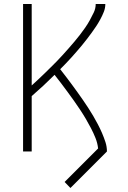

<svg xmlns="http://www.w3.org/2000/svg" viewBox="-20 -755 640 957"><path d="M331 182 302 152 469 -15Q466 -42 456 -67Q446 -92 433.5 -116Q421 -140 407.5 -163Q394 -186 379 -208.5Q364 -231 348.5 -253Q333 -275 317 -296.5Q301 -318 285 -339.5Q269 -361 252 -382Q224 -354 195.5 -327.5Q167 -301 138 -276V0H95V-735H138V-329Q154 -344 170 -358.5Q186 -373 201.5 -388.5Q217 -404 232.5 -419Q248 -434 263.5 -450Q279 -466 293.5 -482Q308 -498 322.5 -514.5Q337 -531 351 -547.5Q365 -564 378.5 -581.5Q392 -599 404.5 -617Q417 -635 427.5 -654Q438 -673 447.5 -693Q457 -713 457 -735H505Q505 -715 497.5 -696Q490 -677 480.5 -659.5Q471 -642 460 -625Q449 -608 437 -592Q425 -576 413 -560Q401 -544 388 -528.5Q375 -513 362 -498Q349 -483 335.5 -468Q322 -453 308 -438.5Q294 -424 280 -410Q295 -391 309.5 -372Q324 -353 338 -334Q352 -315 366 -295.5Q380 -276 393.5 -256.5Q407 -237 420 -217Q433 -197 445 -176.5Q457 -156 468 -135Q479 -114 488.5 -92Q498 -70 505.5 -47Q513 -24 513 0Z"/></svg>

Font: Zed Sans Extralight Extended
Style: Regular
Weight: 200
Width: 7
Designer: Belleve Invis
Foundry: Belleve Invis
Version: Version 1.0.0; ttfautohint (v1.8.4)